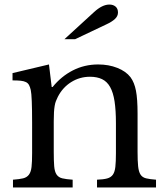

<svg xmlns="http://www.w3.org/2000/svg" viewBox="-20 -823 729 843"><path d="M216 -157Q216 -116 218 -92.5Q220 -69 228.5 -56.5Q237 -44 253.5 -40Q270 -36 299 -34V0H37V-34Q65 -36 81.5 -40Q98 -44 107 -56Q116 -68 118.5 -90Q121 -112 121 -150V-283Q121 -402 115 -428Q112 -441 107.5 -449.5Q103 -458 94 -462.5Q85 -467 71 -468.5Q57 -470 35 -470V-502L195 -540L207 -441H211Q249 -488 300 -514Q351 -540 411 -540Q457 -540 495 -525Q533 -510 553 -484Q570 -461 577 -424.5Q584 -388 584 -324V-157Q584 -116 586.5 -92.5Q589 -69 597 -56.5Q605 -44 621.5 -40Q638 -36 665 -34V0H406V-34Q434 -35 450.5 -39.5Q467 -44 475.5 -56Q484 -68 486.5 -90.5Q489 -113 489 -150V-282Q489 -339 483 -378Q477 -417 463.5 -441Q450 -465 428 -475.5Q406 -486 375 -486Q330 -486 292.5 -462.5Q255 -439 234 -398Q229 -388 225.5 -379Q222 -370 220 -358Q218 -346 217 -330.5Q216 -315 216 -291ZM263 -651 393 -770Q429 -803 460 -803Q477 -803 487.5 -794Q498 -785 498 -768Q498 -752 484.5 -739.5Q471 -727 447 -716L310 -651Z"/></svg>

Font: Libre Baskerville
Style: Regular
Weight: 400
Designer: Pablo Impallari, Rodrigo Fuenzalida
Foundry: Pablo Impallari, Rodrigo Fuenzalida
Version: Version 1.000; ttfautohint (v0.93) -l 8 -r 50 -G 200 -x 14 -